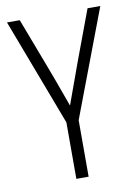

<svg xmlns="http://www.w3.org/2000/svg" viewBox="-78 -718 546 770"><g transform="rotate(-10 195.0 -333.0)"><path d="M333 -666H385L220 -230V0H170V-230L5 -666H57L134 -463Q145 -435 155 -407Q165 -379 175.5 -350.5Q186 -322 196 -294Q211 -336 226.5 -378Q242 -420 257 -462Z"/></g></svg>

Font: Khand Variable Light
Style: Regular
Weight: 300
Designer: Satya Rajpurohit
Foundry: Indian Type Foundry
Version: Version 3.000